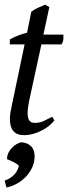

<svg xmlns="http://www.w3.org/2000/svg" viewBox="-41 -582 338 842"><path d="M2.4 -409.2Q19.5 -418.9 39.1 -426.5Q58.6 -434.1 77.6 -438.5L96.2 -530.3Q108.4 -540 124.3 -547.4Q140.1 -554.7 157.2 -561.5L175.3 -550.8L149.4 -430.2H236.8Q237.8 -419.4 236.6 -408.2Q235.4 -397 228 -387.2H140.6L86.4 -137.7Q83.5 -121.1 81.8 -108.9Q80.1 -96.7 80.1 -85.9Q80.1 -63 87.9 -53Q95.7 -43 111.3 -43Q132.3 -43 149.9 -51Q167.5 -59.1 188 -69.8L197.3 -54.2Q189.5 -43 175.5 -31.5Q161.6 -20 144 -10.7Q126.5 -1.5 106 4.6Q85.4 10.7 64 10.7Q2.4 10.7 2.4 -60.1Q2.4 -72.8 4.6 -87.2Q6.8 -101.6 10.3 -117.2L66.9 -387.2H2ZM-20.5 210Q-5.9 205.1 5.1 197.5Q16.1 189.9 23.7 181.2Q31.2 172.4 35.6 163.1Q40 153.8 42 145Q33.7 136.2 18.3 128.7Q2.9 121.1 -9.8 116.2Q-10.7 102.1 -4.4 88.9Q2 75.7 12 65.4Q22 55.2 33.7 48.8Q45.4 42.5 55.2 42Q80.1 44.4 95.5 59.6Q110.8 74.7 110.8 104Q110.8 128.4 100.8 150.9Q90.8 173.3 73.7 191.7Q56.6 210 34.2 222.7Q11.7 235.4 -12.7 240.2Z"/></svg>

Font: PT Astra Serif
Style: Italic
Weight: 400
Italic angle: -16°
Designer: A.Korolkova, I. Chaeva
Foundry: ParaType Ltd
Version: Version 1.001